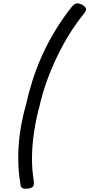

<svg xmlns="http://www.w3.org/2000/svg" viewBox="-20 -1075 546 1173"><path d="M491 -989Q444 -931 402.5 -864Q361 -797 326.5 -724.5Q292 -652 265 -577Q238 -502 221 -425Q199 -344 187.5 -264.5Q176 -185 175.5 -111.5Q175 -38 186 27Q190 54 182 64Q174 74 152 77Q132 80 119.5 75.5Q107 71 105 52Q92 -26 91.5 -105.5Q91 -185 102.5 -266Q114 -347 137 -429Q154 -505 178 -581.5Q202 -658 236 -733.5Q270 -809 314.5 -883.5Q359 -958 415 -1029Q432 -1051 447.5 -1054Q463 -1057 485 -1044Q502 -1034 505.5 -1022.5Q509 -1011 491 -989Z"/></svg>

Font: Playwrite NO
Style: Regular
Weight: 400
Designer: Veronika Burian, José Scaglione
Foundry: TypeTogether
Version: Version 1.002